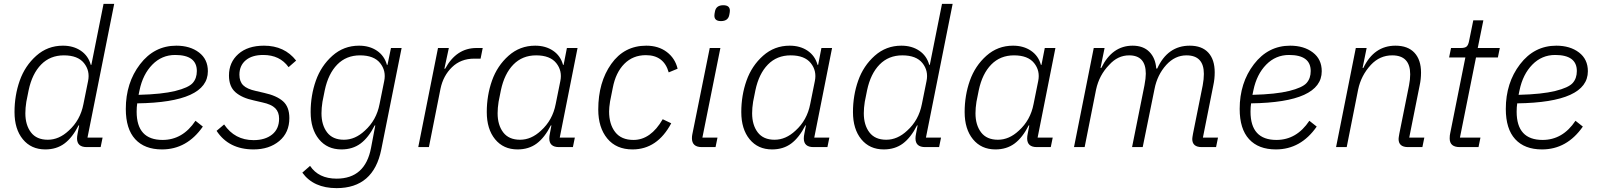

<svg xmlns="http://www.w3.org/2000/svg" viewBox="-20 -760 8255 992"><path d="M500 0H428Q378 0 378 -45Q378 -55 381 -70L389 -112H386Q354 -49 313 -18.5Q272 12 214 12Q141 12 98 -40.5Q55 -93 55 -181Q55 -267 82 -343.5Q109 -420 167.5 -472Q226 -524 305 -524Q359 -524 397.5 -498Q436 -472 449 -425H452L515 -740H570L432 -49H510ZM335 -85Q395 -139 411 -222L435 -341Q446 -394 414 -434Q382 -474 310 -474Q239 -474 192.5 -426.5Q146 -379 128 -294L116 -234Q111 -202 111 -175Q111 -114 140 -76Q169 -38 227 -38Q285 -38 335 -85Z M817 12Q727 12 678.5 -41Q630 -94 630 -197Q630 -332 703.5 -428Q777 -524 891 -524Q962 -524 1008 -489Q1054 -454 1054 -392Q1054 -231 689 -226Q686 -207 686 -183Q686 -37 820 -37Q924 -37 990 -136L1028 -106Q946 12 817 12ZM885 -476Q816 -476 767 -426Q718 -376 701 -294L696 -270Q817 -273 885.5 -290Q954 -307 975.5 -331Q997 -355 997 -393Q997 -476 885 -476Z M1290 12Q1162 12 1099 -84L1138 -117Q1193 -36 1290 -36Q1350 -36 1386 -65Q1422 -94 1422 -147Q1422 -181 1402 -201Q1382 -221 1335 -231L1292 -241Q1230 -254 1196.5 -283.5Q1163 -313 1163 -370Q1163 -438 1211.5 -481Q1260 -524 1344 -524Q1450 -524 1510 -447L1471 -413Q1426 -476 1340 -476Q1282 -476 1249.5 -448.5Q1217 -421 1217 -374Q1217 -339 1236.5 -319.5Q1256 -300 1302 -290L1345 -280Q1409 -266 1442 -237Q1475 -208 1475 -150Q1475 -75 1423 -31.5Q1371 12 1290 12Z M1744 12Q1671 12 1628 -40.5Q1585 -93 1585 -181Q1585 -267 1612 -343.5Q1639 -420 1697.5 -472Q1756 -524 1835 -524Q1889 -524 1927.5 -498Q1966 -472 1979 -425H1982L2000 -512H2055L1950 12Q1910 212 1719 212Q1600 212 1542 132L1582 97Q1626 163 1719 163Q1867 163 1897 4L1919 -112H1916Q1884 -49 1843 -18.5Q1802 12 1744 12ZM1865 -85Q1925 -139 1941 -222L1965 -341Q1976 -394 1944 -434Q1912 -474 1840 -474Q1769 -474 1722.5 -426.5Q1676 -379 1658 -294L1646 -234Q1641 -202 1641 -175Q1641 -114 1670 -76Q1699 -38 1757 -38Q1815 -38 1865 -85Z M2196 0H2141L2243 -512H2299L2276 -405H2280Q2338 -512 2442 -512H2474L2463 -457H2430Q2361 -457 2315.5 -413Q2270 -369 2256 -302Z M2940 0H2868Q2818 0 2818 -45Q2818 -56 2821 -70L2829 -112H2826Q2794 -49 2753 -18.5Q2712 12 2654 12Q2581 12 2538 -40.5Q2495 -93 2495 -181Q2495 -267 2522 -343.5Q2549 -420 2607.5 -472Q2666 -524 2745 -524Q2799 -524 2837.5 -498Q2876 -472 2889 -425H2892L2909 -512H2964L2872 -49H2950ZM2775 -85Q2835 -139 2851 -222L2875 -341Q2886 -394 2854 -434Q2822 -474 2750 -474Q2679 -474 2632.5 -426.5Q2586 -379 2568 -294L2556 -234Q2551 -202 2551 -175Q2551 -114 2580 -76Q2609 -38 2667 -38Q2725 -38 2775 -85Z M3248 12Q3164 12 3117.5 -44.5Q3071 -101 3071 -194Q3071 -335 3138 -429.5Q3205 -524 3319 -524Q3382 -524 3425 -491.5Q3468 -459 3481 -405L3435 -386Q3410 -475 3317 -475Q3250 -475 3205.5 -430Q3161 -385 3146 -306L3132 -236Q3127 -204 3127 -184Q3127 -118 3158.5 -77.5Q3190 -37 3253 -37Q3342 -37 3404 -144L3448 -123Q3376 12 3248 12Z M3705 -651Q3671 -651 3671 -679Q3671 -687 3674 -701Q3680 -733 3717 -733Q3751 -733 3751 -705Q3751 -697 3748 -683Q3742 -651 3705 -651ZM3677 0H3606Q3555 0 3555 -46Q3555 -57 3557 -66L3647 -512H3702L3609 -49H3687Z M4255 0H4183Q4133 0 4133 -45Q4133 -56 4136 -70L4144 -112H4141Q4109 -49 4068 -18.5Q4027 12 3969 12Q3896 12 3853 -40.5Q3810 -93 3810 -181Q3810 -267 3837 -343.5Q3864 -420 3922.5 -472Q3981 -524 4060 -524Q4114 -524 4152.5 -498Q4191 -472 4204 -425H4207L4224 -512H4279L4187 -49H4265ZM4090 -85Q4150 -139 4166 -222L4190 -341Q4201 -394 4169 -434Q4137 -474 4065 -474Q3994 -474 3947.5 -426.5Q3901 -379 3883 -294L3871 -234Q3866 -202 3866 -175Q3866 -114 3895 -76Q3924 -38 3982 -38Q4040 -38 4090 -85Z M4832 0H4760Q4710 0 4710 -45Q4710 -55 4713 -70L4721 -112H4718Q4686 -49 4645 -18.5Q4604 12 4546 12Q4473 12 4430 -40.5Q4387 -93 4387 -181Q4387 -267 4414 -343.5Q4441 -420 4499.5 -472Q4558 -524 4637 -524Q4691 -524 4729.5 -498Q4768 -472 4781 -425H4784L4847 -740H4902L4764 -49H4842ZM4667 -85Q4727 -139 4743 -222L4767 -341Q4778 -394 4746 -434Q4714 -474 4642 -474Q4571 -474 4524.5 -426.5Q4478 -379 4460 -294L4448 -234Q4443 -202 4443 -175Q4443 -114 4472 -76Q4501 -38 4559 -38Q4617 -38 4667 -85Z M5409 0H5337Q5287 0 5287 -45Q5287 -56 5290 -70L5298 -112H5295Q5263 -49 5222 -18.5Q5181 12 5123 12Q5050 12 5007 -40.5Q4964 -93 4964 -181Q4964 -267 4991 -343.5Q5018 -420 5076.5 -472Q5135 -524 5214 -524Q5268 -524 5306.5 -498Q5345 -472 5358 -425H5361L5378 -512H5433L5341 -49H5419ZM5244 -85Q5304 -139 5320 -222L5344 -341Q5355 -394 5323 -434Q5291 -474 5219 -474Q5148 -474 5101.5 -426.5Q5055 -379 5037 -294L5025 -234Q5020 -202 5020 -175Q5020 -114 5049 -76Q5078 -38 5136 -38Q5194 -38 5244 -85Z M5584 0H5529L5631 -512H5687L5666 -409H5670Q5726 -524 5832 -524Q5887 -524 5918.5 -492Q5950 -460 5954 -406H5959Q6013 -524 6127 -524Q6190 -524 6223 -488Q6256 -452 6256 -386Q6256 -352 6249 -320L6195 -49H6273L6263 0H6189Q6140 0 6140 -42Q6140 -48 6144 -70L6194 -319Q6200 -351 6200 -378Q6200 -474 6110 -474Q6051 -474 6006 -425Q5959 -373 5945 -300L5884 0H5829L5893 -319Q5900 -356 5900 -379Q5900 -474 5814 -474Q5755 -474 5711 -425Q5659 -372 5643 -297Z M6572 12Q6482 12 6433.5 -41Q6385 -94 6385 -197Q6385 -332 6458.5 -428Q6532 -524 6646 -524Q6717 -524 6763 -489Q6809 -454 6809 -392Q6809 -231 6444 -226Q6441 -207 6441 -183Q6441 -37 6575 -37Q6679 -37 6745 -136L6783 -106Q6701 12 6572 12ZM6640 -476Q6571 -476 6522 -426Q6473 -376 6456 -294L6451 -270Q6572 -273 6640.5 -290Q6709 -307 6730.5 -331Q6752 -355 6752 -393Q6752 -476 6640 -476Z M6938 0H6883L6985 -512H7041L7020 -409H7024Q7079 -524 7190 -524Q7254 -524 7288 -487.5Q7322 -451 7322 -385Q7322 -351 7315 -319L7261 -49H7339L7329 0H7255Q7206 0 7206 -42Q7206 -48 7210 -70L7260 -319Q7266 -350 7266 -376Q7266 -474 7173 -474Q7109 -474 7063 -425Q7012 -370 6997 -297Z M7619 0H7522Q7470 0 7470 -45Q7470 -61 7473 -73L7551 -463H7467L7477 -512H7528Q7550 -512 7558.5 -520.5Q7567 -529 7571 -552L7592 -655H7644L7615 -512H7729L7719 -463H7606L7523 -49H7629Z M7947 12Q7857 12 7808.5 -41Q7760 -94 7760 -197Q7760 -332 7833.5 -428Q7907 -524 8021 -524Q8092 -524 8138 -489Q8184 -454 8184 -392Q8184 -231 7819 -226Q7816 -207 7816 -183Q7816 -37 7950 -37Q8054 -37 8120 -136L8158 -106Q8076 12 7947 12ZM8015 -476Q7946 -476 7897 -426Q7848 -376 7831 -294L7826 -270Q7947 -273 8015.5 -290Q8084 -307 8105.5 -331Q8127 -355 8127 -393Q8127 -476 8015 -476Z"/></svg>

Font: IBM Plex Sans Light
Style: Italic
Weight: 300
Italic angle: -11.31°
Designer: Mike Abbink, Paul van der Laan, Pieter van Rosmalen
Foundry: Bold Monday
Version: Version 3.0